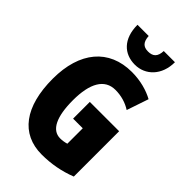

<svg xmlns="http://www.w3.org/2000/svg" viewBox="-280 -1046 1153 1153"><g transform="rotate(45 296.5 -469.0)"><path d="M488 -948H393C391 -897 368 -879 328 -879C287 -879 268 -900 265 -948H170C170 -829 236 -767 328 -767C417 -767 488 -837 488 -948ZM295 -418V-276H377V-145C360 -140 342 -137 324 -137C253 -137 216 -213 216 -354C216 -498 262 -578 353 -578C402 -578 447 -565 486 -540L533 -679C486 -705 421 -724 347 -724C153 -724 39 -588 39 -359C39 -123 138 10 314 10C394 10 470 -4 544 -33V-418Z"/></g></svg>

Font: Noto Sans Armenian ExtraCondensed Black
Style: Regular
Weight: 900
Width: 2
Designer: Monotype Design Team
Foundry: Monotype Imaging Inc.
Version: Version 2.008